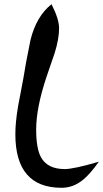

<svg xmlns="http://www.w3.org/2000/svg" viewBox="-20 -849 490 913"><path d="M53 -211Q53 -267 66 -344Q78 -410 91 -476Q100 -537 125 -659Q153 -772 225 -829Q261 -758 261 -715Q261 -664 240 -597Q221 -540 201 -483Q152 -336 152 -233Q152 -143 175 -101Q206 -45 288 -45Q330 -45 450 -80Q409 -22 376 5Q329 44 273 44Q53 44 53 -211Z"/></svg>

Font: Wortlaut AH
Style: SemiBold
Weight: 600
Designer: Andreas Höfeld
Foundry: Fontgrube AH
Version: Version 2.59